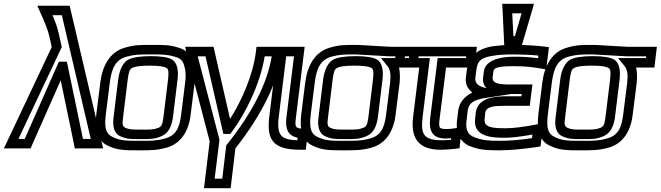

<svg xmlns="http://www.w3.org/2000/svg" viewBox="-79 -755 3472 1009"><path d="M270 -725H161H117L134 -687C158 -635 173 -595 180 -565L193 -508L-43 -8L-59 25H-24H63H82L89 8L240 -333L311 8L314 25H332H427H463L455 -8L291 -708L287 -725H270ZM246 -675 398 -25H357L276 -414L272 -431H254H249H231L223 -414L51 -25H18L242 -500L246 -508L244 -516L229 -581C224 -607 213 -638 197 -675H246Z M944 -321C948 -355 947 -386 942 -410C931 -457 911 -489 861 -504C811 -520 783 -519 720 -519C657 -519 629 -520 576 -504C499 -482 459 -410 448 -321L427 -153C418 -78 431 -17 484 9C536 35 576 35 652 35C713 35 745 35 796 21C872 0 913 -66 923 -153L944 -321ZM894 -321 873 -153C864 -77 842 -42 788 -27C744 -15 720 -15 658 -15C582 -15 554 -15 511 -36C476 -53 469 -86 477 -153L498 -321C508 -400 530 -441 585 -457C630 -469 651 -469 714 -469C777 -469 798 -469 840 -457C876 -446 884 -433 893 -394C897 -374 898 -351 894 -321ZM780 -140C775 -103 771 -91 755 -84C728 -73 714 -74 666 -74C618 -74 603 -73 579 -84C564 -91 563 -103 568 -140L592 -336C597 -377 603 -392 614 -397C629 -406 657 -410 707 -410C756 -410 784 -406 797 -397C806 -392 809 -377 804 -336L780 -140ZM830 -140 854 -336C860 -385 852 -425 827 -441C807 -454 766 -460 713 -460C660 -460 618 -454 594 -441C566 -425 548 -385 542 -336L518 -140C512 -97 517 -56 553 -39C587 -23 613 -24 659 -24C706 -24 732 -23 769 -39C810 -56 824 -97 830 -140Z M1130 -130 1047 -492 1043 -509H1025H930H894L902 -475L1023 -12L996 209L993 234H1018H1108H1133L1136 209L1158 25C1301 -157 1384 -329 1403 -484L1406 -509H1381H1294H1269L1266 -484C1250 -357 1190 -224 1130 -130ZM1140 -63C1209 -155 1288 -311 1312 -459H1349C1326 -318 1249 -166 1115 3L1110 9L1109 17L1089 184H1049L1074 -17V-22L1073 -26L960 -459H1001L1091 -68L1095 -51H1113H1118H1132L1140 -63Z M1476 -136 1519 -484 1522 -509H1497H1406H1381L1378 -484L1336 -141C1332 -107 1332 -76 1337 -53C1353 19 1422 32 1503 32H1528L1531 7L1538 -53L1541 -76L1518 -78C1472 -81 1470 -85 1476 -136ZM1426 -136C1419 -75 1436 -42 1485 -31L1484 -18C1425 -20 1395 -30 1386 -70C1382 -88 1382 -110 1386 -141L1425 -459H1466L1426 -136Z M1797 -519C1734 -519 1706 -520 1653 -504C1576 -482 1536 -410 1525 -321L1504 -153C1495 -78 1508 -17 1561 9C1613 35 1653 35 1729 35C1790 35 1822 35 1873 21C1949 0 1990 -66 2000 -153L2021 -319C2024 -349 2023 -377 2018 -400H2089H2114L2117 -425L2124 -484L2127 -509H2102H1975C1959 -509 1816 -519 1797 -519ZM1791 -469C1808 -469 1951 -459 1969 -459H2071L2070 -450H1981H1923L1957 -408C1972 -390 1976 -364 1971 -319L1950 -153C1941 -77 1919 -42 1865 -27C1821 -15 1797 -15 1735 -15C1659 -15 1631 -15 1588 -36C1553 -53 1546 -86 1554 -153L1575 -321C1585 -400 1607 -441 1662 -457C1707 -469 1728 -469 1791 -469ZM1857 -140C1852 -103 1848 -91 1832 -84C1805 -73 1791 -74 1743 -74C1695 -74 1680 -73 1656 -84C1641 -91 1640 -103 1645 -140L1669 -336C1674 -377 1680 -392 1691 -397C1706 -406 1734 -410 1784 -410C1833 -410 1861 -406 1874 -397C1883 -392 1886 -377 1881 -336L1857 -140ZM1907 -140 1931 -336C1937 -385 1929 -425 1904 -441C1884 -454 1843 -460 1790 -460C1737 -460 1695 -454 1671 -441C1643 -425 1625 -385 1619 -336L1595 -140C1589 -97 1594 -56 1630 -39C1664 -23 1690 -24 1736 -24C1783 -24 1809 -23 1846 -39C1887 -56 1901 -97 1907 -140Z M2232 -136 2265 -400H2389H2414L2417 -425L2424 -484L2427 -509H2402H2030H2005L2002 -484L1995 -425L1992 -400H2017H2124L2092 -141C2078 -26 2122 32 2238 32C2258 32 2284 30 2313 27L2336 24L2338 2L2345 -57L2349 -86L2320 -82C2297 -78 2281 -77 2271 -77C2227 -77 2225 -81 2232 -136ZM2182 -136C2174 -67 2192 -27 2265 -27C2272 -27 2281 -28 2292 -29L2291 -20C2273 -19 2257 -18 2244 -18C2151 -18 2130 -45 2142 -141L2177 -425L2180 -450H2155H2048L2049 -459H2371L2370 -450H2246H2221L2218 -425L2182 -136Z M2478 -292C2441 -298 2415 -315 2419 -346L2424 -385C2430 -440 2454 -453 2512 -462H2513C2538 -467 2574 -469 2621 -469C2666 -469 2709 -467 2750 -463L2749 -449C2711 -454 2673 -457 2635 -457H2619C2533 -457 2470 -431 2464 -380L2460 -350C2457 -323 2464 -305 2478 -292ZM2418 -131C2406 -37 2503 -31 2573 -31C2610 -31 2659 -37 2719 -48L2717 -29C2651 -19 2597 -15 2551 -15C2487 -15 2459 -17 2416 -33C2380 -47 2366 -70 2373 -124L2379 -174C2384 -212 2408 -231 2476 -241L2602 -260V-261H2663L2661 -249H2581C2523 -249 2431 -243 2421 -162L2418 -131ZM2669 -536 2719 -706 2727 -735H2698H2590H2560L2562 -706L2570 -536L2571 -518C2547 -516 2527 -514 2510 -512C2442 -501 2384 -467 2374 -385L2369 -346C2365 -312 2380 -287 2403 -269C2361 -248 2334 -215 2329 -174L2323 -124C2314 -55 2342 -5 2393 14C2443 33 2479 35 2545 35C2598 35 2663 29 2740 18L2762 14L2764 -7L2773 -78L2777 -109L2746 -102C2674 -88 2619 -81 2579 -81C2510 -81 2462 -84 2468 -131L2471 -162C2476 -196 2518 -199 2575 -199H2680H2705L2708 -224L2716 -286L2719 -311H2694H2606C2548 -311 2506 -314 2510 -350L2514 -380C2516 -398 2538 -407 2612 -407H2628C2675 -407 2719 -403 2763 -395L2791 -390L2795 -420L2803 -485L2806 -507L2784 -510C2745 -515 2705 -517 2664 -519L2669 -536ZM2627 -565H2619L2613 -685H2662L2627 -565Z M3043 -519C2980 -519 2952 -520 2899 -504C2822 -482 2782 -410 2771 -321L2750 -153C2741 -78 2754 -17 2807 9C2859 35 2899 35 2975 35C3036 35 3068 35 3119 21C3195 0 3236 -66 3246 -153L3267 -319C3270 -349 3269 -377 3264 -400H3335H3360L3363 -425L3370 -484L3373 -509H3348H3221C3205 -509 3062 -519 3043 -519ZM3037 -469C3054 -469 3197 -459 3215 -459H3317L3316 -450H3227H3169L3203 -408C3218 -390 3222 -364 3217 -319L3196 -153C3187 -77 3165 -42 3111 -27C3067 -15 3043 -15 2981 -15C2905 -15 2877 -15 2834 -36C2799 -53 2792 -86 2800 -153L2821 -321C2831 -400 2853 -441 2908 -457C2953 -469 2974 -469 3037 -469ZM3103 -140C3098 -103 3094 -91 3078 -84C3051 -73 3037 -74 2989 -74C2941 -74 2926 -73 2902 -84C2887 -91 2886 -103 2891 -140L2915 -336C2920 -377 2926 -392 2937 -397C2952 -406 2980 -410 3030 -410C3079 -410 3107 -406 3120 -397C3129 -392 3132 -377 3127 -336L3103 -140ZM3153 -140 3177 -336C3183 -385 3175 -425 3150 -441C3130 -454 3089 -460 3036 -460C2983 -460 2941 -454 2917 -441C2889 -425 2871 -385 2865 -336L2841 -140C2835 -97 2840 -56 2876 -39C2910 -23 2936 -24 2982 -24C3029 -24 3055 -23 3092 -39C3133 -56 3147 -97 3153 -140Z"/></svg>

Font: Gamestation Display Outline
Style: Italic
Weight: 400
Designer: Jonas Hecksher
Foundry: Jonas Hecksher, Playtypeª, e-types AS
Version: Version 1.003